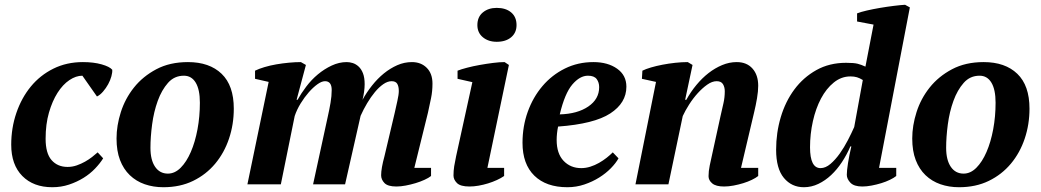

<svg xmlns="http://www.w3.org/2000/svg" viewBox="-20 -772 4360 804"><path d="M412 -109Q399 -88 378 -66Q357 -44 329.5 -27Q302 -10 269 1Q236 12 199 12Q120 12 73.5 -35Q27 -82 27 -166Q27 -236 48.5 -299Q70 -362 109 -409.5Q148 -457 203.5 -484.5Q259 -512 327 -512Q372 -512 405.5 -502.5Q439 -493 450 -480Q451 -469 446.5 -452.5Q442 -436 433 -419.5Q424 -403 411.5 -388.5Q399 -374 386 -368L325 -455Q298 -455 270.5 -436.5Q243 -418 221 -383.5Q199 -349 185 -300.5Q171 -252 171 -191Q171 -130 196 -101.5Q221 -73 263 -73Q283 -73 301.5 -79.5Q320 -86 336 -95Q352 -104 365.5 -114.5Q379 -125 389 -134Z M750 -455Q710 -455 683.5 -425Q657 -395 640.5 -349.5Q624 -304 617 -251Q610 -198 610 -153Q610 -102 629.5 -73.5Q649 -45 683 -45Q712 -45 736.5 -69.5Q761 -94 779 -135.5Q797 -177 807 -230.5Q817 -284 817 -342Q817 -397 799.5 -426Q782 -455 750 -455ZM468 -192Q468 -246 486 -302.5Q504 -359 541 -405.5Q578 -452 634.5 -482Q691 -512 767 -512Q857 -512 908 -463Q959 -414 959 -317Q959 -251 939 -191.5Q919 -132 881 -86.5Q843 -41 788.5 -14.5Q734 12 664 12Q622 12 586 -0.5Q550 -13 523.5 -38.5Q497 -64 482.5 -102Q468 -140 468 -192Z M1633 -300Q1638 -323 1644 -349.5Q1650 -376 1650 -391Q1650 -410 1643.5 -421Q1637 -432 1620 -432Q1603 -432 1585 -419.5Q1567 -407 1550 -386.5Q1533 -366 1517.5 -340Q1502 -314 1490 -287L1425 0H1291L1352 -281Q1359 -312 1364 -341Q1369 -370 1369 -395Q1369 -432 1341 -432Q1327 -432 1309 -419Q1291 -406 1273 -385.5Q1255 -365 1239 -339Q1223 -313 1214 -286L1156 0H1016L1105 -429L1048 -442V-476Q1064 -484 1087.5 -491Q1111 -498 1137 -502.5Q1163 -507 1190 -509.5Q1217 -512 1240 -512L1261 -500L1222 -354H1226Q1241 -381 1262.5 -409.5Q1284 -438 1311 -460.5Q1338 -483 1369 -497.5Q1400 -512 1432 -512Q1444 -512 1457 -508Q1470 -504 1481.5 -493.5Q1493 -483 1500 -465Q1507 -447 1507 -419Q1507 -405 1504.5 -387Q1502 -369 1498 -354Q1515 -385 1538 -414Q1561 -443 1587.5 -464.5Q1614 -486 1643.5 -499Q1673 -512 1705 -512Q1743 -512 1767 -488Q1791 -464 1791 -422Q1791 -390 1785 -361Q1779 -332 1772 -300L1715 -69H1785V-35Q1775 -27 1757.5 -19Q1740 -11 1720 -5Q1700 1 1679 5Q1658 9 1640 9Q1604 9 1590 -5.5Q1576 -20 1576 -38Q1576 -67 1590 -118Z M1896 -442V-476Q1911 -482 1936 -488.5Q1961 -495 1989 -500Q2017 -505 2044.5 -508.5Q2072 -512 2093 -512L2111 -500L2021 -69H2091V-35Q2078 -26 2060.5 -18Q2043 -10 2023.5 -4Q2004 2 1984 5.5Q1964 9 1946 9Q1908 9 1893.5 -5.5Q1879 -20 1879 -37Q1879 -57 1882 -76Q1885 -95 1890 -118L1958 -428ZM1979 -667Q1979 -701 2002 -720Q2025 -739 2060 -739Q2098 -739 2120.5 -720Q2143 -701 2143 -667Q2143 -635 2120.5 -616Q2098 -597 2060 -597Q2025 -597 2002 -616Q1979 -635 1979 -667Z M2442 -455Q2408 -455 2376.5 -418Q2345 -381 2324 -293Q2398 -295 2443.5 -326Q2489 -357 2489 -407Q2489 -427 2478.5 -441Q2468 -455 2442 -455ZM2570 -109Q2559 -89 2538 -67.5Q2517 -46 2489 -28.5Q2461 -11 2427 0.5Q2393 12 2356 12Q2267 12 2217.5 -36.5Q2168 -85 2168 -174Q2168 -243 2190 -304Q2212 -365 2251.5 -411.5Q2291 -458 2345.5 -485Q2400 -512 2465 -512Q2525 -512 2564 -484.5Q2603 -457 2603 -409Q2603 -341 2535.5 -297Q2468 -253 2317 -242Q2314 -228 2312.5 -213.5Q2311 -199 2311 -186Q2311 -129 2340 -98.5Q2369 -68 2414 -68Q2433 -68 2452 -74Q2471 -80 2488.5 -90Q2506 -100 2520.5 -111.5Q2535 -123 2546 -134Z M2997 -285Q3004 -316 3009.5 -340Q3015 -364 3015 -390Q3015 -407 3007.5 -419.5Q3000 -432 2981 -432Q2962 -432 2941.5 -417.5Q2921 -403 2901.5 -381.5Q2882 -360 2865.5 -334Q2849 -308 2839 -286L2779 0H2641L2727 -429L2668 -442L2670 -476Q2684 -483 2706 -489.5Q2728 -496 2754 -501Q2780 -506 2807.5 -509Q2835 -512 2860 -512L2880 -500L2849 -354H2854Q2872 -387 2896 -416Q2920 -445 2947 -466Q2974 -487 3004 -499.5Q3034 -512 3065 -512Q3107 -512 3131 -485Q3155 -458 3155 -413Q3155 -390 3150 -360.5Q3145 -331 3138 -302L3083 -69H3155V-35Q3145 -27 3128.5 -19Q3112 -11 3092.5 -5Q3073 1 3052 5Q3031 9 3012 9Q2978 9 2962.5 -4Q2947 -17 2947 -34Q2947 -55 2952 -79Q2957 -103 2962 -125Z M3541 -159Q3526 -124 3505.5 -93Q3485 -62 3460.5 -39Q3436 -16 3407 -2Q3378 12 3346 12Q3295 12 3262.5 -27Q3230 -66 3230 -145Q3230 -216 3249.5 -281.5Q3269 -347 3306.5 -397.5Q3344 -448 3398.5 -478.5Q3453 -509 3523 -509Q3556 -509 3571.5 -505Q3587 -501 3604 -493L3638 -669L3569 -682V-716Q3584 -722 3610 -728Q3636 -734 3665.5 -739Q3695 -744 3723.5 -747.5Q3752 -751 3770 -752L3790 -741L3661 -69H3733V-35Q3723 -27 3706.5 -19Q3690 -11 3670.5 -5Q3651 1 3630 5Q3609 9 3591 9Q3556 9 3541 -7Q3526 -23 3526 -40Q3526 -57 3531 -89Q3536 -121 3545 -159ZM3416 -68Q3437 -68 3457.5 -85.5Q3478 -103 3496.5 -129Q3515 -155 3530.5 -185Q3546 -215 3557 -240L3593 -437Q3580 -445 3568.5 -448.5Q3557 -452 3541 -452Q3503 -452 3471.5 -426.5Q3440 -401 3418 -359.5Q3396 -318 3384 -264.5Q3372 -211 3372 -155Q3372 -68 3416 -68Z M4082 -455Q4042 -455 4015.5 -425Q3989 -395 3972.5 -349.5Q3956 -304 3949 -251Q3942 -198 3942 -153Q3942 -102 3961.5 -73.5Q3981 -45 4015 -45Q4044 -45 4068.5 -69.5Q4093 -94 4111 -135.5Q4129 -177 4139 -230.5Q4149 -284 4149 -342Q4149 -397 4131.5 -426Q4114 -455 4082 -455ZM3800 -192Q3800 -246 3818 -302.5Q3836 -359 3873 -405.5Q3910 -452 3966.5 -482Q4023 -512 4099 -512Q4189 -512 4240 -463Q4291 -414 4291 -317Q4291 -251 4271 -191.5Q4251 -132 4213 -86.5Q4175 -41 4120.5 -14.5Q4066 12 3996 12Q3954 12 3918 -0.5Q3882 -13 3855.5 -38.5Q3829 -64 3814.5 -102Q3800 -140 3800 -192Z"/></svg>

Font: PTSerif
Style: Bold Italic
Weight: 700
Italic angle: -12°
Designer: A.Korolkova, O.Umpeleva, V.Yefimov
Foundry: ParaType Ltd
Version: Version 1.000W OFL; ttfautohint (v1.2) -l 8 -r 50 -G 200 -x 